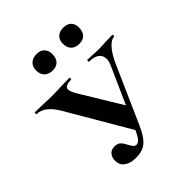

<svg xmlns="http://www.w3.org/2000/svg" viewBox="-193 -765 888 888"><g transform="rotate(-45 251.5 -320.5)"><path d="M-1 -456Q-4 -456 -4 -462Q-4 -468 -1 -468L44 -467Q84 -465 116 -465Q141 -465 179 -467L223 -468Q226 -468 226 -462Q226 -456 223 -456Q181 -456 181 -433Q181 -422 196 -395L330 -174L277 -67L91 -385Q49 -456 -1 -456ZM408 -408Q408 -430 391.5 -443Q375 -456 342 -456Q339 -456 339 -462Q339 -468 342 -468L367 -467Q389 -465 415 -465Q435 -465 461 -467L504 -468Q507 -468 507 -462Q507 -456 504 -456Q486 -456 464 -432Q442 -408 423 -366L297 -82Q274 -30 249 -9Q224 12 182 12Q144 12 123 -3.5Q102 -19 102 -47Q102 -68 113.5 -82Q125 -96 147 -96Q167 -96 177.5 -85.5Q188 -75 197 -56Q204 -43 210 -36Q216 -29 225 -29Q235 -29 245.5 -40.5Q256 -52 269 -81L399 -372Q408 -392 408 -408ZM139 -601Q139 -625 154 -639Q169 -653 194 -653Q219 -653 232.5 -639Q246 -625 246 -601Q246 -575 232.5 -560.5Q219 -546 194 -546Q168 -546 153.5 -560.5Q139 -575 139 -601ZM314 -601Q314 -625 328.5 -638.5Q343 -652 368 -652Q393 -652 406.5 -638.5Q420 -625 420 -601Q420 -575 406.5 -560.5Q393 -546 368 -546Q342 -546 328 -560.5Q314 -575 314 -601Z"/></g></svg>

Font: Cormorant Unicase
Style: Bold
Weight: 700
Designer: Christian Thalmann (Catharsis Fonts)
Foundry: Catharsis Fonts
Version: Version 4.000